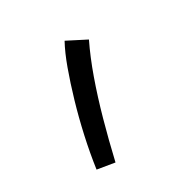

<svg xmlns="http://www.w3.org/2000/svg" viewBox="-101 -259 552 552"><g transform="rotate(-45 174.5 16.5)"><path d="M79 192 26 168Q46 121 71 73Q96 25 122.5 -18.5Q149 -62 174.5 -98.5Q200 -135 223 -159L275 -112Q242 -74 209 -26Q176 22 143.5 77Q111 132 79 192Z"/></g></svg>

Font: Noto Sans Arabic SemiCondensed
Style: Regular
Weight: 400
Width: 4
Designer: Monotype Design Team, Nadine Chahine, Nizar Qandah and Khaled Hosny
Foundry: Monotype Imaging Inc.
Version: Version 2.012